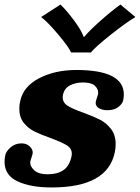

<svg xmlns="http://www.w3.org/2000/svg" viewBox="-21 -815 616 845"><path d="M160 -740 245 -795Q274 -767 306 -723.5Q338 -680 347 -653H350Q371 -679 420.5 -723Q470 -767 509 -795L575 -740Q537 -718 468 -663.5Q399 -609 379 -584H292Q281 -609 235 -663.5Q189 -718 160 -740ZM-1 -103Q-1 -116 2 -131Q5 -148 25 -166Q45 -184 74 -184Q95 -184 109 -171.5Q123 -159 123 -143Q123 -136 117 -120Q116 -117 114 -110.5Q112 -104 112 -100Q112 -81 131 -64.5Q150 -48 188 -48Q232 -48 258.5 -66.5Q285 -85 294 -128Q295 -132 295 -138Q295 -162 273 -175.5Q251 -189 203 -207Q160 -222 131.5 -236Q103 -250 83.5 -274.5Q64 -299 64 -337Q64 -354 68 -370Q81 -434 151 -470.5Q221 -507 315 -507Q524 -507 524 -399Q524 -387 521 -373Q517 -357 499 -343.5Q481 -330 452 -330Q430 -330 415 -338.5Q400 -347 400 -362Q400 -368 404 -379.5Q408 -391 410 -398Q411 -401 411 -407Q411 -425 395.5 -438.5Q380 -452 344 -452Q311 -452 286.5 -439Q262 -426 256 -397Q255 -393 255 -387Q255 -363 277.5 -349Q300 -335 346 -319Q392 -302 419.5 -288Q447 -274 467.5 -247.5Q488 -221 488 -181Q488 -161 484 -144Q452 10 206 10Q113 10 56 -17Q-1 -44 -1 -103Z"/></svg>

Font: Trirong Black
Style: Italic
Weight: 900
Italic angle: -12°
Designer: Katatrad Team
Foundry: CadsonDemak
Version: Version 1.001